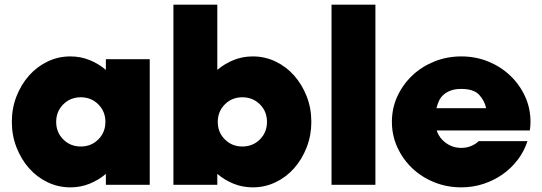

<svg xmlns="http://www.w3.org/2000/svg" viewBox="-20 -796 2333 827"><path d="M283 -553Q327 -553 365.5 -537.5Q404 -522 436 -495V-541H625V0H436V-47Q404 -20 365.5 -4.5Q327 11 283 11Q231 11 185 -11Q139 -33 105 -71.5Q71 -110 51 -161.5Q31 -213 31 -271Q31 -330 51 -381Q71 -432 105 -470.5Q139 -509 185 -531Q231 -553 283 -553ZM328 -377Q283 -377 252.5 -346.5Q222 -316 222 -271Q222 -226 252.5 -195.5Q283 -165 328 -165Q373 -165 403.5 -195.5Q434 -226 434 -271Q434 -316 403.5 -346.5Q373 -377 328 -377Z M916 -776V-495Q948 -522 986.5 -537.5Q1025 -553 1069 -553Q1121 -553 1167 -531Q1213 -509 1247 -470.5Q1281 -432 1301 -381Q1321 -330 1321 -271Q1321 -213 1301 -161.5Q1281 -110 1247 -71.5Q1213 -33 1167 -11Q1121 11 1069 11Q1025 11 986.5 -4.5Q948 -20 916 -47V0H727V-776ZM1024 -377Q979 -377 948.5 -346.5Q918 -316 918 -271Q918 -226 948.5 -195.5Q979 -165 1024 -165Q1069 -165 1099.5 -195.5Q1130 -226 1130 -271Q1130 -316 1099.5 -346.5Q1069 -377 1024 -377Z M1408 -776H1597V0H1408Z M1967 -159Q1989 -159 2008 -166.5Q2027 -174 2042 -188H2252Q2238 -145 2210.5 -108.5Q2183 -72 2145.5 -45.5Q2108 -19 2062.5 -4Q2017 11 1967 11Q1905 11 1850.5 -11Q1796 -33 1755.5 -71.5Q1715 -110 1691.5 -161.5Q1668 -213 1668 -271Q1668 -330 1691.5 -381Q1715 -432 1755.5 -470.5Q1796 -509 1850.5 -531Q1905 -553 1967 -553Q2029 -553 2083 -531Q2137 -509 2177.5 -470.5Q2218 -432 2241.5 -381Q2265 -330 2265 -271Q2265 -252 2262 -234H1861Q1872 -201 1901 -180Q1930 -159 1967 -159ZM1967 -413Q1940 -413 1921.5 -406Q1903 -399 1890.5 -388Q1878 -377 1871 -362Q1864 -347 1860 -330H2074Q2067 -363 2043.5 -388Q2020 -413 1967 -413Z"/></svg>

Font: Afrihost Sans Black
Style: Regular
Weight: 900
Foundry: https://www.afrihost.com
Version: Version 1.000